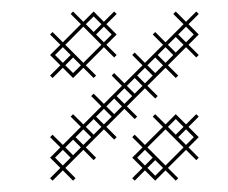

<svg xmlns="http://www.w3.org/2000/svg" viewBox="-20 -310 397 334"><path d="M290 0 272.1 -17.9 303.6 -49.3 321.4 -31.4 325.7 -35.7 307.9 -53.6 325.7 -71.4 307.9 -89.3 325.7 -107.1 321.4 -111.4 303.6 -93.6 285.7 -111.4 267.9 -93.6 250 -111.4 245.7 -107.1 263.6 -89.3 232.1 -57.9 214.3 -75.7 210 -71.4 227.9 -53.6 210 -35.7 227.9 -17.9 210 0 214.3 4.3 232.1 -13.6 250 4.3 267.9 -13.6 285.7 4.3ZM267.9 -22.1 236.4 -53.6 267.9 -85 299.3 -53.6ZM290 -71.4 303.6 -85 317.1 -71.4 303.6 -57.9ZM165 -89.3 196.4 -120.7 214.3 -102.9 218.6 -107.1 200.7 -125 232.1 -156.4 250 -138.6 254.3 -142.9 236.4 -160.7 267.9 -192.1 285.7 -174.3 290 -178.6 272.1 -196.4 303.6 -227.9 321.4 -210 325.7 -214.3 307.9 -232.1 325.7 -250 307.9 -267.9 325.7 -285.7 321.4 -290 303.6 -272.1 285.7 -290 281.4 -285.7 299.3 -267.9 267.9 -236.4 250 -254.3 245.7 -250 263.6 -232.1 232.1 -200.7 214.3 -218.6 210 -214.3 227.9 -196.4 196.4 -165 178.6 -182.9 174.3 -178.6 192.1 -160.7 160.7 -129.3 142.9 -147.1 138.6 -142.9 156.4 -125 125 -93.6 107.1 -111.4 102.9 -107.1 120.7 -89.3 89.3 -57.9 71.4 -75.7 67.1 -71.4 85 -53.6 67.1 -35.7 85 -17.9 67.1 0 71.4 4.3 89.3 -13.6 107.1 4.3 111.4 0 93.6 -17.9 125 -49.3 142.9 -31.4 147.1 -35.7 129.3 -53.6 160.7 -85 178.6 -67.1 182.9 -71.4ZM142.9 -102.9 156.4 -89.3 142.9 -75.7 129.3 -89.3ZM107.1 -67.1 120.7 -53.6 107.1 -40 93.6 -53.6ZM178.6 -138.6 192.1 -125 178.6 -111.4 165 -125ZM214.3 -174.3 227.9 -160.7 214.3 -147.1 200.7 -160.7ZM250 -210 263.6 -196.4 250 -182.9 236.4 -196.4ZM285.7 -245.7 299.3 -232.1 285.7 -218.6 272.1 -232.1ZM147.1 -178.6 129.3 -196.4 160.7 -227.9 178.6 -210 182.9 -214.3 165 -232.1 182.9 -250 165 -267.9 182.9 -285.7 178.6 -290 160.7 -272.1 142.9 -290 125 -272.1 107.1 -290 102.9 -285.7 120.7 -267.9 89.3 -236.4 71.4 -254.3 67.1 -250 85 -232.1 67.1 -214.3 85 -196.4 67.1 -178.6 71.4 -174.3 89.3 -192.1 107.1 -174.3 125 -192.1 142.9 -174.3ZM125 -200.7 93.6 -232.1 125 -263.6 156.4 -232.1ZM147.1 -250 160.7 -263.6 174.3 -250 160.7 -236.4ZM75.7 -35.7 89.3 -49.3 102.9 -35.7 89.3 -22.1ZM75.7 -214.3 89.3 -227.9 102.9 -214.3 89.3 -200.7ZM93.6 -196.4 107.1 -210 120.7 -196.4 107.1 -182.9ZM111.4 -71.4 125 -85 138.6 -71.4 125 -57.9ZM129.3 -267.9 142.9 -281.4 156.4 -267.9 142.9 -254.3ZM147.1 -107.1 160.7 -120.7 174.3 -107.1 160.7 -93.6ZM182.9 -142.9 196.4 -156.4 210 -142.9 196.4 -129.3ZM218.6 -35.7 232.1 -49.3 245.7 -35.7 232.1 -22.1ZM218.6 -178.6 232.1 -192.1 245.7 -178.6 232.1 -165ZM236.4 -17.9 250 -31.4 263.6 -17.9 250 -4.3ZM254.3 -214.3 267.9 -227.9 281.4 -214.3 267.9 -200.7ZM272.1 -89.3 285.7 -102.9 299.3 -89.3 285.7 -75.7ZM290 -250 303.6 -263.6 317.1 -250 303.6 -236.4Z"/></svg>

Font: Gossip Low Cross Stitch
Style: Regular
Weight: 300
Width: 3
Designer: Deborah Khodanovich
Version: Version 1.001;Glyphs 3.3.1 (3343)